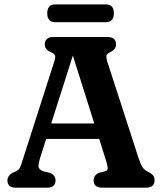

<svg xmlns="http://www.w3.org/2000/svg" viewBox="-20 -872 753 892"><path d="M238 -34.5Q238 0 198.5 0H54Q14.5 0 14.5 -34.5Q14.5 -54.5 38.5 -69.5L54 -76Q65.5 -81.5 71.2 -91Q77 -100.5 85.5 -129L231.5 -584Q238.5 -605 235.8 -613.8Q233 -622.5 217.5 -629Q188 -641 188 -665.5Q188 -700 228 -700H479.5Q519 -700 519 -665.5Q519 -641 489.5 -628.5Q477 -623 474.8 -614.5Q472.5 -606 478 -587L622 -143Q632.5 -110 642 -95.5Q651.5 -81 668.5 -73.5Q685.5 -65 691.8 -56.5Q698 -48 698 -34.5Q698 0 658.5 0H454.5Q415 0 415 -34.5Q415 -58.5 441 -69.5L469.5 -76.5Q480 -80 480.2 -90.5Q480.5 -101 472.5 -126L441 -226.5H194.5L167.5 -142Q158 -111 159 -97.8Q160 -84.5 182 -76L211.5 -69Q238 -58 238 -34.5ZM218 -298.5H418L318.5 -614ZM199.5 -810Q199.5 -851.5 236.5 -851.5H472Q509 -851.5 509 -810.5Q509 -769 472 -769H236.5Q199.5 -769 199.5 -810Z"/></svg>

Font: Fraunces 72pt SuperSoft SemiBold
Style: Regular
Weight: 600
Version: Version 1.000;[b76b70a41]